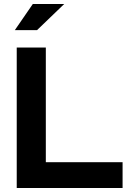

<svg xmlns="http://www.w3.org/2000/svg" viewBox="-20 -937 668 957"><path d="M63.4 0V-700H208.4V-128.4H591V0ZM53.9 -786.8 143.6 -917.1H300.1L164.6 -786.8Z"/></svg>

Font: Red Hat Display VF
Style: Regular
Weight: 300
Designer: Pentagram, MCKL
Foundry: Pentagram, MCKL
Version: Version 1.023